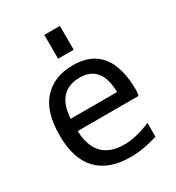

<svg xmlns="http://www.w3.org/2000/svg" viewBox="-180 -847 885 968"><g transform="rotate(-30 262.5 -363.5)"><path d="M129.9 -306.6H400.4Q397.5 -463.9 273.4 -463.9Q139.6 -463.9 129.9 -306.6ZM129.9 -235.4Q135.7 -58.6 301.8 -58.6Q368.2 -58.6 455.1 -94.7V-14.6Q368.2 12.7 294.9 11.7Q170.9 11.7 105.5 -56.6Q40 -125 40 -260.7Q40 -400.4 103 -467.8Q166 -535.2 273.4 -535.2Q487.3 -535.2 488.3 -267.6Q488.3 -257.8 484.4 -235.4ZM226.6 -600.6V-739.3H317.4V-600.6Z"/></g></svg>

Font: Gen Shin Gothic Regular
Style: Regular
Weight: 400
Designer: [Source Han Sans]
Ryoko NISHIZUKA  (kana & ideographs); Paul D. Hunt (Latin, Greek & Cyrillic); Wenlong ZHANG  (bopomofo
Version: Version 1.002.20150607